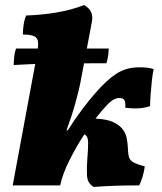

<svg xmlns="http://www.w3.org/2000/svg" viewBox="-20 -730 639 756"><path d="M30 0 125 -512Q131 -545 130 -562.5Q129 -580 115.5 -587Q102 -594 70 -594Q70 -612 73 -632.5Q76 -653 83 -669Q145 -671 203.5 -681Q262 -691 311 -710Q350 -689 342 -645L296 -402Q291 -376 277 -325Q263 -274 242 -217H247Q274 -260 303 -298.5Q332 -337 354 -362Q400 -415 438.5 -440Q477 -465 529 -465Q564 -465 585 -458Q581 -440 578 -412.5Q575 -385 573 -358Q571 -331 571 -312Q550 -305 526.5 -303.5Q503 -302 473 -306Q475 -327 470 -335.5Q465 -344 450 -344Q439 -344 427.5 -338Q416 -332 399 -314Q380 -294 356 -263Q400 -261 425 -249.5Q450 -238 462.5 -221.5Q475 -205 478.5 -187.5Q482 -170 483 -155Q484 -127 487.5 -113Q491 -99 505 -91Q519 -83 550 -75Q548 -56 541.5 -34.5Q535 -13 528 0Q473 0 431.5 1.5Q390 3 349 6Q324 -8 322.5 -40Q321 -72 324 -106Q327 -141 327 -168Q327 -195 312 -201Q280 -152 253 -98Q226 -44 217 0ZM236 -201Q235 -199 234 -196Q235 -199 237 -201ZM34 -474Q34 -489 36 -507Q38 -525 43 -539H408Q408 -529 406 -512.5Q404 -496 399 -481Q322 -481 268.5 -480.5Q215 -480 176 -479.5Q137 -479 104 -477.5Q71 -476 34 -474Z"/></svg>

Font: Vollkorn Black
Style: Italic
Weight: 900
Italic angle: -11°
Designer: Friedrich Althausen
Foundry: Friedrich Althausen
Version: Version 5.000; ttfautohint (v1.8.3)